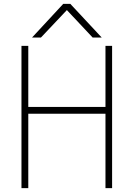

<svg xmlns="http://www.w3.org/2000/svg" viewBox="-20 -969 683 991"><path d="M504.9 -775.4H458L325.2 -917L191.4 -775.4H145.5L306.6 -949.2H342.8ZM524.4 -732.4H558.6V2H524.4V-381.8H126V2H90.8V-732.4H126V-417H524.4Z"/></svg>

Font: Gen Shin Gothic ExtraLight
Style: Regular
Weight: 100
Designer: [Source Han Sans]
Ryoko NISHIZUKA  (kana & ideographs); Paul D. Hunt (Latin, Greek & Cyrillic); Wenlong ZHANG  (bopomofo
Version: Version 1.002.20150607